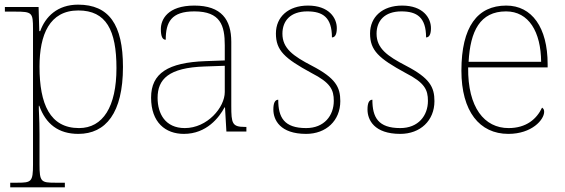

<svg xmlns="http://www.w3.org/2000/svg" viewBox="-20 -566 2430 826"><path d="M24 240H259V220H217C157 220 150 216 150 142V13C150 -60 146 -95 147 -111H149C177 -32 232 10 317 10C435 10 509 -80 509 -278C509 -460 449 -546 316 -546C227 -546 175 -494 153 -432H149L146 -536H1V-516H45C118 -516 122 -512 122 -442V142C122 216 115 220 55 220H24ZM320 -15C195 -15 150 -118 150 -279C150 -417 193 -521 317 -521C437 -521 481 -436 481 -273C481 -107 423 -15 320 -15Z M771 10C869 10 923 -61 946 -104H948L954 0H1040V-20H1033C979 -20 975 -35 975 -110V-386C975 -481 933 -542 816 -542C701 -542 672 -482 672 -441C672 -409 679 -395 693 -395C693 -471 717 -517 816 -517C929 -517 947 -456 947 -371V-306L864 -303C703 -297 630 -251 630 -146C630 -39 692 10 771 10ZM775 -15C691 -15 658 -77 658 -145C658 -225 705 -275 861 -280L947 -283V-170C947 -104 872 -15 775 -15Z M1297 10C1383 10 1444 -47 1444 -131C1444 -191 1424 -230 1322 -283C1241 -325 1195 -358 1195 -421C1195 -476 1229 -517 1302 -517C1369 -517 1408 -491 1408 -405C1422 -405 1429 -419 1429 -445C1429 -489 1395 -542 1305 -542C1220 -542 1167 -493 1167 -422C1167 -349 1204 -315 1320 -252C1402 -210 1416 -180 1416 -132C1416 -69 1375 -15 1297 -15C1202 -15 1177 -61 1177 -137C1163 -137 1156 -123 1156 -95C1156 -50 1185 10 1297 10Z M1702 10C1788 10 1849 -47 1849 -131C1849 -191 1829 -230 1727 -283C1646 -325 1600 -358 1600 -421C1600 -476 1634 -517 1707 -517C1774 -517 1813 -491 1813 -405C1827 -405 1834 -419 1834 -445C1834 -489 1800 -542 1710 -542C1625 -542 1572 -493 1572 -422C1572 -349 1609 -315 1725 -252C1807 -210 1821 -180 1821 -132C1821 -69 1780 -15 1702 -15C1607 -15 1582 -61 1582 -137C1568 -137 1561 -123 1561 -95C1561 -50 1590 10 1702 10Z M2167 10C2268 10 2321 -51 2321 -85C2321 -94 2318 -99 2312 -103C2289 -54 2244 -15 2168 -15C2064 -15 1992 -103 1994 -276H2336V-290C2336 -448 2268 -542 2158 -542C2034 -542 1965 -451 1965 -262C1965 -87 2043 10 2167 10ZM2308 -300H1996C2003 -432 2045 -517 2157 -517C2255 -517 2307 -429 2308 -300Z"/></svg>

Font: Noto Serif Georgian Thin
Style: Regular
Weight: 100
Designer: Monotype Design Team, Akaki Razmadze
Foundry: Google LLC
Version: Version 2.003